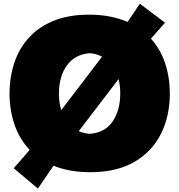

<svg xmlns="http://www.w3.org/2000/svg" viewBox="-20 -934 989 1061"><path d="M189.5 107.9 55.7 -4.4Q103 -57.1 144 -106Q86.4 -166.5 59.6 -247.1Q32.7 -327.6 32.7 -416Q32.7 -507.3 59.1 -586.7Q85.4 -666 139.6 -725.8Q193.8 -785.6 276.9 -819.3Q359.9 -853 472.7 -853Q534.7 -853 587.6 -842.5Q640.6 -832 685.1 -813Q719.7 -862.8 752.4 -913.6L892.1 -808.6Q852.1 -764.6 814 -720.7Q867.2 -661.6 892.8 -583.5Q918.5 -505.4 918.5 -417Q918.5 -292 869.1 -193.8Q819.8 -95.7 722.2 -39.1Q624.5 17.6 479 17.6Q419.4 17.6 368.9 8.3Q318.4 -1 275.9 -18.1Q253.9 13.7 232.4 44.9Q210.9 76.2 189.5 107.9ZM305.7 -417Q305.7 -366.7 318.4 -325.2L527.8 -599.6Q536.1 -610.8 543.9 -621.1Q513.7 -636.7 476.1 -640.1Q393.1 -633.3 349.4 -572Q305.7 -510.7 305.7 -417ZM476.1 -194.3Q561 -201.2 602.8 -263.4Q644.5 -325.7 644.5 -417Q644.5 -460.4 635.3 -497.1L415 -209Q442.9 -197.3 476.1 -194.3Z"/></svg>

Font: Pinar-DS1-FD Black
Style: Regular
Weight: 900
Designer: Amin Abedi
Version: Version 2.000